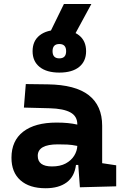

<svg xmlns="http://www.w3.org/2000/svg" viewBox="-20 -952 626 981"><path d="M212.9 9.8Q130.4 9.8 84.5 -30.8Q38.6 -71.3 38.6 -146Q38.6 -232.9 98.6 -279.3Q158.7 -325.7 269 -325.7Q301.3 -325.7 326.4 -323.2Q351.6 -320.8 375 -315.4V-316.9Q375 -358.4 339.6 -377.7Q304.2 -397 234.4 -398.9L102.1 -402.3L111.8 -522.5L224.6 -521Q365.2 -519 433.6 -465.6Q502 -412.1 502 -309.6V-118.2L573.7 -107.4V0L388.2 4.9L379.9 -109.4H368.2Q360.8 -49.8 320.6 -20Q280.3 9.8 212.9 9.8ZM172.9 -155.8Q172.9 -101.6 245.6 -101.6Q287.6 -101.6 315.9 -116.9Q344.2 -132.3 359.1 -156.5Q374 -180.7 375 -206.5Q346.7 -212.4 323.7 -213.4Q300.8 -214.4 275.4 -214.4Q172.9 -214.4 172.9 -155.8ZM283.2 -581.1Q218.3 -581.1 182.4 -609.9Q146.5 -638.7 146.5 -690.4Q146.5 -742.7 182.4 -771.2Q218.3 -799.8 283.2 -799.8Q348.6 -799.8 384.3 -771.2Q419.9 -742.7 419.9 -690.4Q419.9 -638.7 384.3 -609.9Q348.6 -581.1 283.2 -581.1ZM283.2 -653.8Q317.9 -653.8 317.9 -690.4Q317.9 -727.1 283.2 -727.1Q248.5 -727.1 248.5 -690.4Q248.5 -653.8 283.2 -653.8ZM215.8 -746.1 306.6 -931.6H446.8L346.2 -746.1Z"/></svg>

Font: Caskaydia Cove
Style: Bold
Weight: 700
Monospace: yes
Designer: Aaron Bell
Foundry: Saja Typeworks
Version: Version 4.300; ttfautohint (v1.8.3)